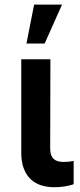

<svg xmlns="http://www.w3.org/2000/svg" viewBox="-20 -801 343 828"><path d="M214.1 6.4Q183.9 6.4 157.7 -1.8Q131.4 -9.9 112.2 -28.2Q93 -46.5 82 -75.8Q71 -105.1 71.7 -147V-545.5H197.4L196.4 -158.7Q196.7 -142.4 201 -131.6Q205.3 -120.7 212.9 -114.3Q220.5 -108 231.2 -105.3Q241.8 -102.6 255.3 -102.6Q276.6 -102.6 297.6 -106.9V-6.4Q260.3 6.4 214.1 6.4ZM172.6 -613.3H94.1L127.1 -781.2H247.5Z"/></svg>

Font: Linik Sans SemiBold
Style: Regular
Weight: 600
Designer: Fonts by Rasmus Andersson / Changes by Cristiano Sobral with parts from Marc Monis
Foundry: rsms
Version: Version 3.020; ttfautohint (v1.6)